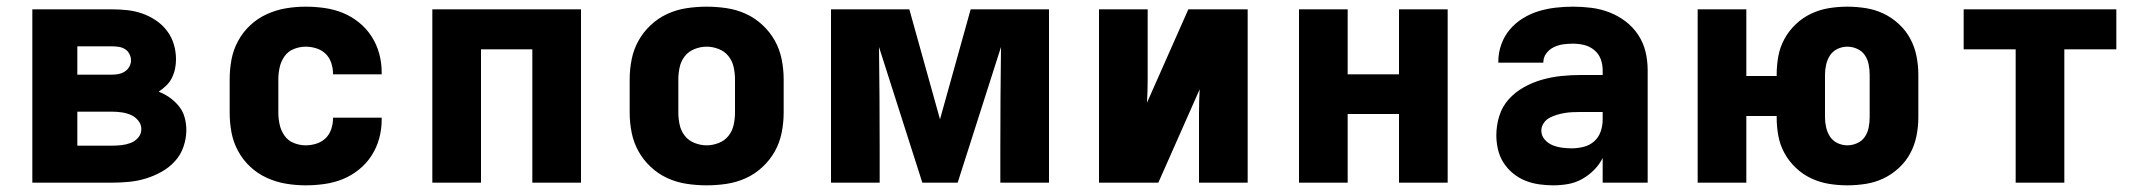

<svg xmlns="http://www.w3.org/2000/svg" viewBox="-20 -548 6440 576"><path d="M77 0V-520H316Q339 -520 362 -517.5Q385 -515 406.5 -507.5Q428 -500 447.5 -487Q467 -474 481 -455.5Q495 -437 501.5 -415Q508 -393 508 -370Q508 -355 505 -341Q502 -327 495.5 -314Q489 -301 478.5 -291Q468 -281 456 -273Q474 -266 489.5 -255Q505 -244 517 -229Q529 -214 534 -195.5Q539 -177 539 -158Q539 -133 530.5 -108Q522 -83 504.5 -64Q487 -45 464.5 -32.5Q442 -20 417.5 -12.5Q393 -5 367.5 -2.5Q342 0 316 0ZM212 -324H316Q326 -324 336 -326Q346 -328 354.5 -333.5Q363 -339 368 -348Q373 -357 373 -367Q373 -377 368 -386.5Q363 -396 354.5 -401Q346 -406 336 -407.5Q326 -409 316 -409H212ZM212 -111H316Q330 -111 344 -112.5Q358 -114 371.5 -119Q385 -124 394.5 -135Q404 -146 404 -161Q404 -175 394.5 -186.5Q385 -198 372 -203.5Q359 -209 344.5 -211Q330 -213 316 -213H212Z M897 8Q867 8 837.5 3Q808 -2 780.5 -14.5Q753 -27 731 -47.5Q709 -68 694.5 -94.5Q680 -121 674.5 -150.5Q669 -180 669 -210V-310Q669 -340 674.5 -369.5Q680 -399 694.5 -425.5Q709 -452 731 -472.5Q753 -493 780.5 -505.5Q808 -518 837.5 -523Q867 -528 897 -528Q925 -528 953.5 -524Q982 -520 1008 -509.5Q1034 -499 1056.5 -481Q1079 -463 1094.5 -439Q1110 -415 1117.5 -387.5Q1125 -360 1125 -332V-325H979V-328Q979 -344 973.5 -360Q968 -376 956.5 -387Q945 -398 929 -403Q913 -408 897 -408Q879 -408 861.5 -401Q844 -394 833.5 -379Q823 -364 819 -346Q815 -328 815 -310V-210Q815 -192 819 -174Q823 -156 833.5 -141Q844 -126 861.5 -119Q879 -112 897 -112Q913 -112 929 -117Q945 -122 956.5 -133Q968 -144 973.5 -160Q979 -176 979 -192V-195H1125V-188Q1125 -160 1117.5 -132.5Q1110 -105 1094.5 -81Q1079 -57 1056.5 -39Q1034 -21 1008 -10.5Q982 0 953.5 4Q925 8 897 8Z M1277 0V-520H1723V0H1577V-400H1423V0Z M2100 8Q2070 8 2040 3.5Q2010 -1 1982.5 -13.5Q1955 -26 1932.5 -47Q1910 -68 1895.5 -94Q1881 -120 1875 -150Q1869 -180 1869 -210V-310Q1869 -340 1875 -370Q1881 -400 1895.5 -426Q1910 -452 1932.5 -473Q1955 -494 1982.5 -506.5Q2010 -519 2040 -523.5Q2070 -528 2100 -528Q2130 -528 2160 -523.5Q2190 -519 2217.5 -506.5Q2245 -494 2267.5 -473Q2290 -452 2304.5 -426Q2319 -400 2325 -370Q2331 -340 2331 -310V-210Q2331 -180 2325 -150Q2319 -120 2304.5 -94Q2290 -68 2267.5 -47Q2245 -26 2217.5 -13.5Q2190 -1 2160 3.5Q2130 8 2100 8ZM2100 -112Q2118 -112 2136 -119Q2154 -126 2165.5 -140.5Q2177 -155 2181 -173.5Q2185 -192 2185 -210V-310Q2185 -328 2181 -346.5Q2177 -365 2165.5 -379.5Q2154 -394 2136 -401Q2118 -408 2100 -408Q2082 -408 2064 -401Q2046 -394 2034.5 -379.5Q2023 -365 2019 -346.5Q2015 -328 2015 -310V-210Q2015 -192 2019 -173.5Q2023 -155 2034.5 -140.5Q2046 -126 2064 -119Q2082 -112 2100 -112Z M2473 0V-520H2708L2800 -190L2892 -520H3127V0H2981V-104Q2981 -180 2981.5 -255.5Q2982 -331 2983 -407L2853 0H2747L2617 -407Q2618 -331 2618.5 -255.5Q2619 -180 2619 -104V0Z M3277 0V-520H3423V-312Q3423 -294 3422.5 -276Q3422 -258 3421 -240L3545 -520H3723V0H3577V-208Q3577 -226 3577.5 -244Q3578 -262 3579 -280L3455 0Z M3877 0V-520H4023V-325H4177V-520H4323V0H4177V-206H4023V0Z M4640 8Q4619 8 4597.5 5Q4576 2 4556 -6Q4536 -14 4519 -28Q4502 -42 4490.5 -60Q4479 -78 4474 -99.5Q4469 -121 4469 -142Q4469 -172 4478 -200.5Q4487 -229 4506.5 -250.5Q4526 -272 4552 -286.5Q4578 -301 4606.5 -309Q4635 -317 4664 -320Q4693 -323 4722 -323H4788V-338Q4788 -355 4782 -371Q4776 -387 4762.5 -398Q4749 -409 4732.5 -413Q4716 -417 4699 -417Q4684 -417 4669.5 -415Q4655 -413 4641.5 -406.5Q4628 -400 4619 -388Q4610 -376 4610 -361V-360H4475V-364Q4475 -390 4484 -415Q4493 -440 4509.5 -459.5Q4526 -479 4548.5 -493Q4571 -507 4596 -514.5Q4621 -522 4647 -525Q4673 -528 4699 -528Q4727 -528 4754.5 -524.5Q4782 -521 4808 -511Q4834 -501 4856.5 -484Q4879 -467 4894.5 -443.5Q4910 -420 4916.5 -393Q4923 -366 4923 -338V0H4788V-74Q4778 -54 4762 -38Q4746 -22 4726.5 -11Q4707 0 4685 4Q4663 8 4640 8ZM4695 -103Q4713 -103 4731 -107.5Q4749 -112 4762.5 -124Q4776 -136 4782 -153.5Q4788 -171 4788 -189V-212H4722Q4710 -212 4698 -211.5Q4686 -211 4674 -209Q4662 -207 4650.5 -203.5Q4639 -200 4628.5 -194.5Q4618 -189 4611 -178.5Q4604 -168 4604 -156Q4604 -141 4614 -129.5Q4624 -118 4637.5 -112.5Q4651 -107 4666 -105Q4681 -103 4695 -103Z M5522 8Q5494 8 5466.5 3.5Q5439 -1 5413.5 -13Q5388 -25 5367.5 -44.5Q5347 -64 5333.5 -88.5Q5320 -113 5315 -140.5Q5310 -168 5310 -196V-200H5219V0H5073V-520H5219V-320H5310V-324Q5310 -352 5315 -379.5Q5320 -407 5333.5 -431.5Q5347 -456 5367.5 -475.5Q5388 -495 5413.5 -507Q5439 -519 5466.5 -523.5Q5494 -528 5522 -528Q5550 -528 5578 -523.5Q5606 -519 5631 -507Q5656 -495 5677 -475.5Q5698 -456 5711 -431.5Q5724 -407 5729.5 -379.5Q5735 -352 5735 -324V-196Q5735 -168 5729.5 -140.5Q5724 -113 5711 -88.5Q5698 -64 5677 -44.5Q5656 -25 5631 -13Q5606 -1 5578 3.5Q5550 8 5522 8ZM5522 -112Q5537 -112 5551.5 -118.5Q5566 -125 5574.5 -137.5Q5583 -150 5586 -165.5Q5589 -181 5589 -196V-324Q5589 -339 5586 -354.5Q5583 -370 5574.5 -382.5Q5566 -395 5551.5 -401.5Q5537 -408 5522 -408Q5507 -408 5493 -401.5Q5479 -395 5470.5 -382.5Q5462 -370 5458.5 -354.5Q5455 -339 5455 -324V-196Q5455 -181 5458.5 -165.5Q5462 -150 5470.5 -137.5Q5479 -125 5493 -118.5Q5507 -112 5522 -112Z M6027 0V-400H5871V-520H6329V-400H6173V0Z"/></svg>

Font: Iosevka Aile Heavy
Style: Regular
Weight: 900
Designer: Belleve Invis
Foundry: Belleve Invis
Version: Version 31.1.0; ttfautohint (v1.8.4)